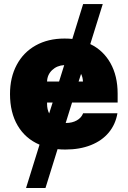

<svg xmlns="http://www.w3.org/2000/svg" viewBox="-20 -727 629 946"><path d="M424.8 -509.8Q488.8 -479 524.2 -416Q559.6 -353 559.6 -265.6V-221.7H335L303.7 -121.1H305.7Q335.9 -121.1 358.4 -133.8Q380.9 -146.5 389.6 -168.9H558.6Q549.3 -114.3 515.9 -74Q482.4 -33.7 427.7 -12Q373 9.8 301.8 9.8Q279.8 9.8 263.7 7.8L204.1 199.2H108.4L174.8 -14.2Q105 -43.9 67.1 -108.2Q29.3 -172.4 29.3 -263.7Q29.3 -345.2 62.3 -407.2Q95.2 -469.2 156 -503.2Q216.8 -537.1 297.9 -537.1Q319.3 -537.1 336.4 -535.2L389.6 -707H486.3ZM222.2 -168 239.3 -221.7H211.9V-214.8Q211.9 -188.5 222.2 -168ZM271 -325.2 296.4 -406.2Q260.7 -404.3 236.8 -381.6Q212.9 -358.9 211.9 -325.2ZM388.7 -325.2Q387.7 -347.2 379.4 -362.8L367.2 -325.2Z"/></svg>

Font: Pretendard JP Black
Style: Regular
Weight: 900
Designer: Base glyphs from Inter by Rasmus Andersson; Hangeul glyphs from Noto Sans CJK(Source Han Sans) by Jang Soo-young and Kan
Foundry: Kil Hyung-jin
Version: Version 1.309